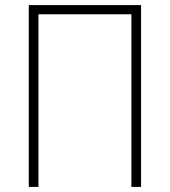

<svg xmlns="http://www.w3.org/2000/svg" viewBox="-20 -734 667 754"><path d="M93 0H131V-678H496V0H534V-714H93Z"/></svg>

Font: Noto Sans SemiCondensed ExtraLight
Style: Regular
Weight: 200
Width: 4
Designer: Monotype Design Team
Foundry: Monotype Imaging Inc.
Version: Version 2.013